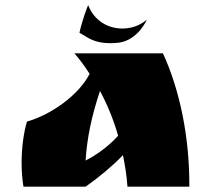

<svg xmlns="http://www.w3.org/2000/svg" viewBox="-20 -700 807 720"><path d="M259 -500C280 -476 299 -450 316 -423C276 -345 175 -271 81 -244C69 -203 61 -147 61 -90C61 -60 63 -29 68 0H301C351 -35 399 -75 441 -118C449 -80 455 -41 458 0H690V-8C690 -186 655 -361 591 -500ZM423 -191C389 -153 344 -120 301 -98C306 -181 324 -267 355 -359C384 -305 406 -250 423 -191ZM292 -569C316 -554 341 -538 395 -538C405 -538 414 -539 426 -540C498 -550 531 -626 530 -626C505 -604 472 -593 439 -593C386 -593 334 -621 311 -680C309 -682 285 -613 278 -577Z"/></svg>

Font: Ruslan Display
Style: Regular
Weight: 400
Designer: Denis Masharov, Vladimir Rabdu
Foundry: Denis Masharov, Vladimir Rabdu
Version: Version 1.001